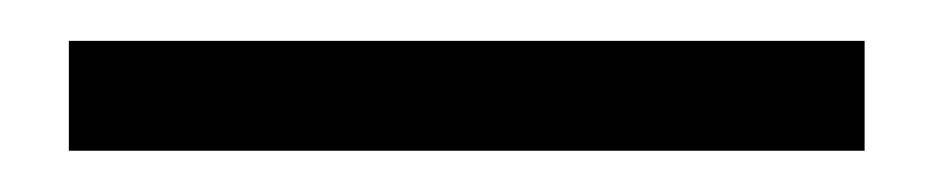

<svg xmlns="http://www.w3.org/2000/svg" viewBox="-20 20 465 94"><path d="M403.3 40V93.8H13.7V40Z"/></svg>

Font: Flanker
Style: Bold Italic
Weight: 700
Italic angle: -12°
Designer: Flanker
Version: Version 2.000